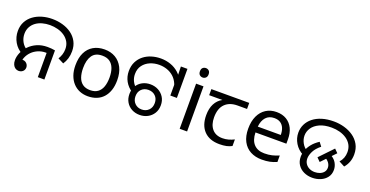

<svg xmlns="http://www.w3.org/2000/svg" viewBox="-31 -1435 4126 2143"><g transform="rotate(20 2032.0 -363.5)"><path d="M167 -182Q102 -217 67 -277.5Q32 -338 32 -409Q32 -472 58 -520Q84 -568 128.5 -600.5Q173 -633 230 -649.5Q287 -666 350 -666Q415 -666 474.5 -649Q534 -632 580 -598.5Q626 -565 652.5 -515.5Q679 -466 679 -401Q679 -355 667 -315Q655 -275 632 -241L563 -276Q580 -302 590 -333Q600 -364 600 -399Q600 -447 579 -483.5Q558 -520 522.5 -544.5Q487 -569 442 -581Q397 -593 349 -593Q301 -593 258 -581Q215 -569 182.5 -545Q150 -521 131 -485.5Q112 -450 112 -404Q112 -355 135 -312Q158 -269 201 -243L167 -182ZM192 8Q170 8 152 -4Q134 -16 123.5 -38.5Q113 -61 113 -92Q113 -136 133 -182Q153 -228 190.5 -267Q228 -306 282.5 -330Q337 -354 406 -354Q428 -354 452.5 -352Q477 -350 496 -346V0H418V-310L463 -283Q448 -286 434.5 -287Q421 -288 409 -288Q359 -288 317.5 -270Q276 -252 246.5 -222.5Q217 -193 201 -156.5Q185 -120 185 -84Q185 -69 192 -56.5Q199 -44 207 -33L149 -96Q151 -106 157.5 -112Q164 -118 173 -121Q182 -124 191 -124Q213 -124 228.5 -114.5Q244 -105 252.5 -89.5Q261 -74 261 -57Q261 -38 252 -23.5Q243 -9 227.5 -0.5Q212 8 192 8Z M1263 -269Q1263 -202 1245.5 -150.5Q1228 -99 1195.5 -63Q1163 -27 1116.5 -8.5Q1070 10 1013 10Q960 10 915 -8.5Q870 -27 837 -63Q804 -99 785.5 -150.5Q767 -202 767 -269Q767 -358 797 -419.5Q827 -481 883 -513.5Q939 -546 1016 -546Q1089 -546 1144.5 -513.5Q1200 -481 1231.5 -419.5Q1263 -358 1263 -269ZM858 -269Q858 -206 874.5 -159.5Q891 -113 926 -88Q961 -63 1015 -63Q1069 -63 1104 -88Q1139 -113 1155.5 -159.5Q1172 -206 1172 -269Q1172 -333 1155 -378Q1138 -423 1103.5 -447.5Q1069 -472 1014 -472Q932 -472 895 -418Q858 -364 858 -269Z M1470 -198Q1409 -238 1379 -292.5Q1349 -347 1349 -412Q1349 -475 1373 -522.5Q1397 -570 1437.5 -602Q1478 -634 1530.5 -650Q1583 -666 1640 -666Q1701 -666 1756.5 -646.5Q1812 -627 1855.5 -587.5Q1899 -548 1924 -488.5Q1949 -429 1949 -348H1892Q1892 -410 1872 -456Q1852 -502 1817.5 -532.5Q1783 -563 1739 -578Q1695 -593 1647 -593Q1589 -593 1538.5 -571.5Q1488 -550 1456.5 -508Q1425 -466 1425 -404Q1425 -358 1444.5 -319.5Q1464 -281 1498 -254L1470 -198ZM1878 -475 1882 -513 1878 -658H1956V-313H1878ZM1628 8Q1576 8 1534 -14.5Q1492 -37 1467.5 -78Q1443 -119 1443 -174Q1443 -229 1467.5 -269.5Q1492 -310 1534 -332.5Q1576 -355 1628 -355Q1680 -355 1722.5 -332.5Q1765 -310 1790.5 -269.5Q1816 -229 1816 -174Q1816 -119 1790.5 -78Q1765 -37 1722.5 -14.5Q1680 8 1628 8ZM1629 -57Q1679 -57 1711.5 -89Q1744 -121 1744 -174Q1744 -226 1711.5 -257.5Q1679 -289 1629 -289Q1579 -289 1547 -257.5Q1515 -226 1515 -174Q1515 -122 1547.5 -89.5Q1580 -57 1629 -57Z M2191 -536V0H2103V-536ZM2148 -737Q2168 -737 2183.5 -723.5Q2199 -710 2199 -681Q2199 -653 2183.5 -639Q2168 -625 2148 -625Q2126 -625 2111 -639Q2096 -653 2096 -681Q2096 -710 2111 -723.5Q2126 -737 2148 -737Z M2577 10Q2459 10 2394 -57Q2329 -124 2329 -245Q2329 -325 2358 -380.5Q2387 -436 2441 -465H2284V-537H2734V-465H2621Q2527 -465 2473.5 -411.5Q2420 -358 2420 -252Q2420 -165 2463 -114.5Q2506 -64 2586 -64Q2623 -64 2657 -73.5Q2691 -83 2723 -99V-21Q2694 -5 2659 2.5Q2624 10 2577 10Z M3058 -546Q3127 -546 3176.5 -516Q3226 -486 3252.5 -431.5Q3279 -377 3279 -304V-251H2912Q2914 -160 2958.5 -112.5Q3003 -65 3083 -65Q3134 -65 3173.5 -74.5Q3213 -84 3255 -102V-25Q3214 -7 3174 1.5Q3134 10 3079 10Q3003 10 2944.5 -21Q2886 -52 2853.5 -113.5Q2821 -175 2821 -264Q2821 -352 2850.5 -415Q2880 -478 2933.5 -512Q2987 -546 3058 -546ZM3057 -474Q2994 -474 2957.5 -433.5Q2921 -393 2914 -321H3187Q3187 -367 3173 -401Q3159 -435 3130.5 -454.5Q3102 -474 3057 -474Z M3498 -196Q3432 -231 3397 -289.5Q3362 -348 3362 -414Q3362 -467 3384.5 -513Q3407 -559 3450 -593.5Q3493 -628 3554.5 -647Q3616 -666 3694 -666Q3758 -666 3818.5 -649Q3879 -632 3927 -598.5Q3975 -565 4003.5 -514.5Q4032 -464 4032 -396Q4032 -348 4016.5 -306.5Q4001 -265 3972 -232L3904 -268Q3928 -295 3940 -326.5Q3952 -358 3952 -395Q3952 -445 3930.5 -482Q3909 -519 3873 -543.5Q3837 -568 3791 -580.5Q3745 -593 3695 -593Q3609 -593 3552 -566.5Q3495 -540 3466.5 -497.5Q3438 -455 3438 -406Q3438 -361 3461.5 -318.5Q3485 -276 3525 -253L3498 -196ZM3479 -170Q3479 -207 3493 -246.5Q3507 -286 3538 -325Q3569 -364 3621 -398L3656 -352Q3601 -308 3578 -261.5Q3555 -215 3555 -177Q3555 -141 3572.5 -115Q3590 -89 3619 -75Q3648 -61 3683 -61Q3714 -61 3742 -71.5Q3770 -82 3788 -103.5Q3806 -125 3806 -156Q3806 -187 3786 -214.5Q3766 -242 3723 -263L3774 -310Q3830 -282 3854 -241.5Q3878 -201 3878 -157Q3878 -104 3849.5 -67Q3821 -30 3775.5 -11Q3730 8 3678 8Q3623 8 3577.5 -13.5Q3532 -35 3505.5 -75Q3479 -115 3479 -170ZM3657 -227 3809 -386 3850 -345 3698 -186Z"/></g></svg>

Font: odia115
Style: Regular
Weight: 400
Designer: Amélie Bonet and Sol Matas
Foundry: Google LLC
Version: Version 2.003